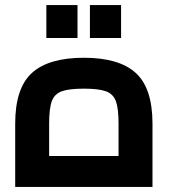

<svg xmlns="http://www.w3.org/2000/svg" viewBox="-20 -738 672 758"><path d="M582 -250V0H40V-250Q40 -390 106 -450Q172 -510 311 -510Q450 -510 516 -450Q582 -390 582 -250ZM174 -250V-122H448V-250Q448 -310 437.5 -338.5Q427 -367 398.5 -377.5Q370 -388 311 -388Q252 -388 223.5 -377.5Q195 -367 184.5 -338.5Q174 -310 174 -250ZM163 -718H286V-588H163ZM335 -718H458V-588H335Z"/></svg>

Font: Cairo
Style: Bold
Weight: 700
Designer: Mohamed Gaber
Foundry: Kief Type Foundry
Version: Version 2.100